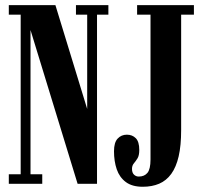

<svg xmlns="http://www.w3.org/2000/svg" viewBox="-20 -720 806 752"><path d="M14.5 0V-37.5H61V-662.5H14.5V-700H197L328 -272H321.5V-662.5H277.5V-700H404.5V-662.5H360V0H284L91.5 -628.5H99.5V-37.5H145.5V0ZM539 11.5Q497.5 11.5 472.8 -7Q448 -25.5 437.2 -57Q426.5 -88.5 426.5 -127.5Q426.5 -162 440.8 -177.2Q455 -192.5 477 -192.5Q498 -192.5 511.8 -178.8Q525.5 -165 525.5 -132.5Q525.5 -111 518.5 -99.8Q511.5 -88.5 504.2 -80Q497 -71.5 497 -58.5Q497 -43.5 504.8 -36Q512.5 -28.5 523.5 -28.5Q545.5 -28.5 557.5 -43Q569.5 -57.5 569.5 -95.5V-662.5H517V-700H739.5V-662.5H689.5V-211Q689.5 -150 679.8 -107.8Q670 -65.5 650.8 -39Q631.5 -12.5 603.5 -0.5Q575.5 11.5 539 11.5Z"/></svg>

Font: Imbue Thin 10pt
Style: Bold
Weight: 700
Version: Version 1.102